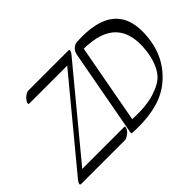

<svg xmlns="http://www.w3.org/2000/svg" viewBox="-134 -1099 1478 1478"><g transform="rotate(-45 605.0 -360.0)"><path d="M195.3 -701Q199.1 -710 209.2 -723Q219.4 -736 236.3 -747Q253.3 -758 264.3 -758H702.3Q717.3 -758 709.6 -739Q705.8 -730 696.9 -719L133.3 -38H587.3Q602.3 -38 593.7 -19Q583.5 6 559.6 22Q535.7 38 524.7 38H44.7Q26.7 38 40.9 13Q44.5 6 50.1 -1L613.7 -682H201.7Q187.7 -682 195.3 -701ZM593.7 26 726.7 -694Q736 -732 768.6 -750Q781.2 -757 796.3 -758Q1252.7 -785 1205.8 -387Q1187.7 -237 1100.1 -132.5Q1012.4 -28 889.1 10Q765.8 48 601.7 38Q591.7 38 593.7 26ZM676.2 -37Q821.5 -29 917.2 -59.5Q1012.9 -90 1052.1 -138Q1109.1 -207 1125.1 -333Q1145.3 -507 1064 -594.5Q982.7 -682 795.8 -684Z"/></g></svg>

Font: Kavivanar
Style: Regular
Weight: 400
Designer: Tharique Azeez
Foundry: Tharique Azeez
Version: Version 1.88